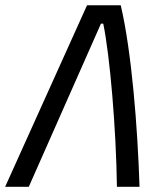

<svg xmlns="http://www.w3.org/2000/svg" viewBox="-29 -714 635 734"><path d="M-9.3 0H81.1L356.9 -623.5H365.7C391.1 -502 415 -222.2 418 0H504.4C497.1 -229.5 474.1 -517.1 432.6 -693.8H303.7Z"/></svg>

Font: Cascadia Code PL SemiLight
Style: Italic
Weight: 350
Italic angle: -10°
Monospace: yes
Designer: Aaron Bell
Foundry: Saja Typeworks
Version: Version 2404.023